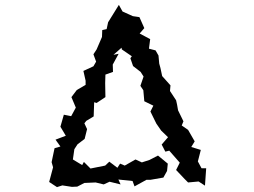

<svg xmlns="http://www.w3.org/2000/svg" viewBox="-20 -752 1040 785"><path d="M477 -557 478 -550 519 -522 513 -514 524 -482 555 -458 567 -439 554 -401 566 -383 570 -338 607 -320 595 -296 619 -247 639 -218 667 -191 641 -161 656 -132 672 -136 715 -87 700 -57 735 -20 749 -6 792 -10 818 7 823 -64H804L789 -92L801 -139L762 -151L776 -174L749 -221L723 -239L730 -256L708 -301L704 -324L700 -342L675 -380L677 -403L643 -441L636 -474L631 -492L628 -525L616 -546L589 -553L594 -592L551 -615L570 -637L550 -682L523 -686L481 -705L466 -732L422 -661L416 -633L398 -629L397 -601L375 -550L362 -530L373 -500L362 -481L321 -462L330 -422V-405L294 -384L272 -355L290 -312L271 -277L241 -283L227 -234L249 -197L207 -181L227 -153L203 -146L191 -89L197 -68L181 -8L213 13L235 6L274 12L296 11L325 -4L371 -6L404 2L428 -9L473 2L464 -18L522 -12L530 10L579 -17H596L648 -26L663 -53L666 -83L626 -116L591 -98L560 -88L534 -100L490 -75L471 -83L460 -66L427 -91L410 -75L350 -63L323 -90L316 -77L278 -100L284 -142L297 -162L326 -184L336 -224L325 -248L333 -258L363 -276L365 -334L375 -331L411 -355L410 -412L411 -447L442 -458L441 -488L465 -532L444 -528Z"/></svg>

Font: チョークS
Style: Regular
Weight: 400
Designer: [Stick] Fontworks Inc.
Foundry: [Stick] Fontworks Inc.
Version: Version 1.200;FEAKit 1.0